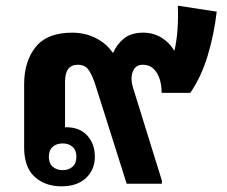

<svg xmlns="http://www.w3.org/2000/svg" viewBox="-20 -647 798 676"><path d="M196 9Q139 9 102 -24.5Q65 -58 65 -128V-350Q65 -431 105.5 -481.5Q146 -532 234 -532Q281 -532 319 -512Q357 -492 376 -462H379Q391 -491 416.5 -511.5Q442 -532 484 -532Q520 -532 548.5 -514.5Q577 -497 594 -468Q602 -502 605 -543Q608 -584 606 -627L743 -606Q734 -527 711.5 -452Q689 -377 650 -320H549Q549 -364 531.5 -391.5Q514 -419 483 -419Q457 -419 447.5 -395Q438 -371 449 -336L550 -11V0H426L315 -351Q304 -384 291.5 -401.5Q279 -419 254 -419Q209 -419 209 -360V-199H213Q261 -199 287.5 -169.5Q314 -140 314 -95Q314 -50 283 -20.5Q252 9 196 9ZM201 -48Q222 -48 235.5 -60Q249 -72 249 -95Q249 -118 235.5 -130Q222 -142 201 -142Q179 -142 165.5 -130Q152 -118 152 -95Q152 -72 165.5 -60Q179 -48 201 -48Z"/></svg>

Font: Noto Sans Thai Looped
Style: Bold
Weight: 700
Designer: Sasikarn Vongin, Ben Mitchell
Foundry: The Fontpad Ltd
Version: Version 1.001; ttfautohint (v1.8.4.7-5d5b)